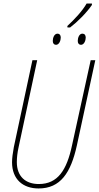

<svg xmlns="http://www.w3.org/2000/svg" viewBox="-20 -1054 558 1084"><path d="M360 -907 361 -899H376C417 -930 469 -982 499 -1026V-1034H469C445 -992 402 -946 360 -907ZM296 -801C314 -801 323 -825 323 -842C323 -856 316 -864 305 -864C286 -864 278 -840 278 -823C278 -809 285 -801 296 -801ZM437 -801C455 -801 464 -825 464 -842C464 -856 457 -864 445 -864C427 -864 419 -840 419 -823C419 -809 426 -801 437 -801ZM198 10C321 10 380 -78 414 -233L518 -714H492L387 -235C357 -93 306 -15 199 -15C125 -15 75 -57 75 -139C75 -162 78 -192 85 -223L190 -714H163L58 -223C52 -190 48 -161 48 -138C48 -41 110 10 198 10Z"/></svg>

Font: Noto Sans Condensed Thin
Style: Italic
Weight: 100
Width: 3
Italic angle: -12°
Designer: Monotype Design Team
Foundry: Monotype Imaging Inc.
Version: Version 2.013